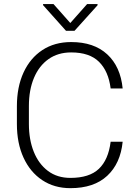

<svg xmlns="http://www.w3.org/2000/svg" viewBox="-20 -931 689 960"><path d="M533.2 -222.2H593.3Q582.5 -113.8 516.1 -52Q449.7 9.8 332 9.8Q251.5 9.8 191.2 -30.3Q130.9 -70.3 97.7 -142.6Q64.5 -214.8 64.5 -311V-399.9Q64.5 -496.1 97.7 -568.4Q130.9 -640.6 191.9 -680.7Q252.9 -720.7 335.9 -720.7Q449.7 -720.7 516.1 -659.4Q582.5 -598.1 593.3 -488.8H533.2Q522.5 -574.7 475.1 -621.8Q427.7 -668.9 335.9 -668.9Q270 -668.9 222.7 -635.5Q175.3 -602.1 149.9 -541.7Q124.5 -481.4 124.5 -400.9V-311Q124.5 -232.9 148.9 -172.1Q173.3 -111.3 219.7 -76.4Q266.1 -41.5 332 -41.5Q426.8 -41.5 474.4 -86.9Q522 -132.3 533.2 -222.2ZM247.6 -910.6 331.5 -815.9 415.5 -910.6H467.8V-904.8L352.5 -776.9H310.1L195.3 -905.3V-910.6Z"/></svg>

Font: Vazirmatn RD UI FD ExtraLight
Style: Regular
Weight: 200
Designer: Saber Rastikerdar
Foundry: Saber Rastikerdar
Version: Version 33.003